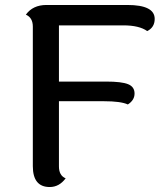

<svg xmlns="http://www.w3.org/2000/svg" viewBox="-20 -743 666 772"><path d="M167 -723H492Q602 -723 602 -667Q602 -633 572 -618Q540 -641 476 -641H217V-415H407Q469 -415 495 -404.5Q521 -394 521 -367Q521 -340 494 -323Q466 -336 398 -336H217V-74Q217 -37 244 -26Q218 9 180 9Q112 9 112 -75V-636Q112 -672 84 -684Q112 -723 167 -723Z"/></svg>

Font: Laila Medium
Style: Regular
Weight: 500
Designer: Hitesh Malaviya
Foundry: Indian Type Foundry
Version: Version 1.302;PS 1.0;hotconv 1.0.78;makeotf.lib2.5.61930; tt